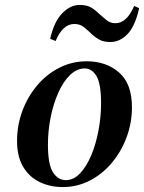

<svg xmlns="http://www.w3.org/2000/svg" viewBox="-20 -743 583 777"><path d="M234 14Q183 14 141 -6Q99 -26 74 -67.5Q49 -109 49 -172Q49 -236 70.5 -294Q92 -352 130.5 -397.5Q169 -443 220.5 -469Q272 -495 331 -495Q410 -495 462 -449.5Q514 -404 514 -309Q514 -246 492.5 -188Q471 -130 433 -84.5Q395 -39 344 -12.5Q293 14 234 14ZM246 -14Q278 -14 304 -41.5Q330 -69 349 -114Q368 -159 378.5 -214.5Q389 -270 389 -325Q389 -404 370.5 -435Q352 -466 323 -466Q291 -466 263.5 -439.5Q236 -413 216 -368Q196 -323 185 -268.5Q174 -214 174 -158Q174 -77 194.5 -45.5Q215 -14 246 -14ZM183 -586Q199 -656 232 -689.5Q265 -723 302 -723Q331 -723 348 -713Q365 -703 379 -689Q394 -676 410 -662.5Q426 -649 447 -649Q493 -649 523 -719L543 -710Q527 -637 496 -605Q465 -573 427 -573Q399 -573 382 -582.5Q365 -592 351 -605Q337 -619 320.5 -632.5Q304 -646 281 -646Q234 -646 205 -577Z"/></svg>

Font: DeepMind Serif Text
Style: Italic
Weight: 400
Italic angle: -12°
Designer: Frank Grießhammer / Modifications: Colophon Foundry
Foundry: Colophon Foundry
Version: Version 5.003; ttfautohint (v1.8.2)